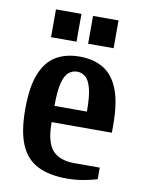

<svg xmlns="http://www.w3.org/2000/svg" viewBox="-80 -748 621 816"><g transform="rotate(10 230.0 -340.0)"><path d="M265 10Q188 10 138 -15.5Q88 -41 64 -98Q40 -155 40 -250Q40 -345 62.5 -402Q85 -459 127.5 -484.5Q170 -510 230 -510Q290 -510 332.5 -484.5Q375 -459 397.5 -402Q420 -345 420 -250V-215H160Q160 -129 190.5 -94.5Q221 -60 285 -60H395V-10Q373 -3 338 3.5Q303 10 265 10ZM160 -285H300Q300 -350 291 -384.5Q282 -419 266 -432Q250 -445 230 -445Q210 -445 194 -432Q178 -419 169 -384.5Q160 -350 160 -285ZM255 -570V-690H365V-570ZM95 -570V-690H205V-570Z"/></g></svg>

Font: Cuprum
Style: Regular
Weight: 400
Designer: Jovanny Lemonad
Foundry: Jovanny Lemonad
Version: Version 3.000